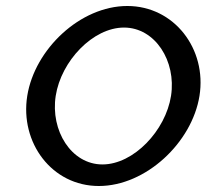

<svg xmlns="http://www.w3.org/2000/svg" viewBox="-20 -610 690 641"><path d="M71 -290C46 -134 153 11 310 11C467 11 621 -134 646 -290C671 -446 562 -590 405 -590C248 -590 96 -446 71 -290ZM166 -290C184 -406 290 -518 394 -518C498 -518 569 -406 551 -290C533 -174 426 -61 322 -61C218 -61 148 -174 166 -290Z"/></svg>

Font: Charger Sport
Style: DfBdObl
Weight: 400
Designer: Jasper
Foundry: Cannot Into Space Fonts
Version: Version 1.1